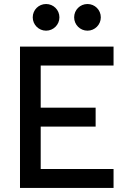

<svg xmlns="http://www.w3.org/2000/svg" viewBox="-20 -922 626 942"><path d="M78.1 0H537.1V-92.8H179.7V-300.8H449.2V-393.6H179.7V-600.6H537.1V-693.4H78.1ZM206.1 -771.5C242.2 -771.5 271.5 -800.8 271.5 -836.9C271.5 -873.5 242.2 -902.3 206.1 -902.3C169.9 -902.3 140.6 -873.5 140.6 -836.9C140.6 -800.8 169.9 -771.5 206.1 -771.5ZM409.2 -771.5C445.3 -771.5 474.6 -800.8 474.6 -836.9C474.6 -873.5 445.3 -902.3 409.2 -902.3C373 -902.3 343.8 -873.5 343.8 -836.9C343.8 -800.8 373 -771.5 409.2 -771.5Z"/></svg>

Font: Cascadia Code PL
Style: Regular
Weight: 400
Monospace: yes
Designer: Aaron Bell
Foundry: Saja Typeworks
Version: Version 2404.023